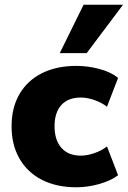

<svg xmlns="http://www.w3.org/2000/svg" viewBox="-20 -782 541 813"><path d="M303 11Q220 11 158.5 -20Q97 -51 63 -109.5Q29 -168 29 -247Q29 -327 63 -384.5Q97 -442 158.5 -472.5Q220 -503 303 -503Q352 -503 401 -490Q450 -477 480 -452L433 -330Q410 -348 379.5 -358.5Q349 -369 322 -369Q269 -369 240 -337.5Q211 -306 211 -247Q211 -189 240 -156Q269 -123 322 -123Q349 -123 379.5 -133.5Q410 -144 433 -162L480 -40Q450 -17 401 -3Q352 11 303 11ZM233 -557 334 -762H501L347 -557Z"/></svg>

Font: Nunito Sans 12pt Black
Style: Regular
Weight: 900
Designer: Vernon Adams
Foundry: Vernon Adams
Version: Version 3.101;gftools[0.9.27]